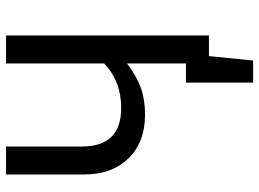

<svg xmlns="http://www.w3.org/2000/svg" viewBox="-134 -596 879 652"><g transform="rotate(-90 306.0 -269.5)"><path d="M512 -689V0H442L427 150H352V-78H417V-278Q373 -245 333.5 -231Q294 -217 242 -217Q150 -217 95 -273Q40 -329 40 -424V-689H135V-431Q135 -298 266 -298Q357 -298 417 -356V-689Z"/></g></svg>

Font: Fira GO
Style: Regular
Weight: 400
Designer: Carrois Corporate
Foundry: Carrois Corporate GbR
Version: Version 0.300